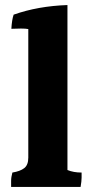

<svg xmlns="http://www.w3.org/2000/svg" viewBox="-20 -785 380 760"><path d="M303 -102Q303 -96 303 -82Q303 -68 299 -45H24Q24 -53 24 -68.5Q24 -84 29 -102Q60 -107 76 -119.5Q92 -132 92 -161V-670Q81 -672 63 -672Q45 -672 25 -671Q27 -707 34 -727Q130 -761 247 -765V-112Q271 -102 303 -102Z"/></svg>

Font: Halant
Style: Bold
Weight: 700
Designer: Hitesh Malaviya (Devanagari), Satya Rajpurohit (Latin)
Foundry: Indian Type Foundry
Version: Version 1.101;PS 1.0;hotconv 1.0.78;makeotf.lib2.5.61930; tt